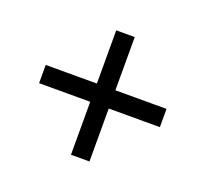

<svg xmlns="http://www.w3.org/2000/svg" viewBox="-91 -704 754 702"><g transform="rotate(20 286.0 -353.0)"><path d="M321 -388H520V-317H321V-111H249V-317H50V-388H249V-595H321Z"/></g></svg>

Font: Noto Sans Tifinagh Air
Style: Regular
Weight: 400
Designer: JamraPatel
Foundry: JamraPatel LLC
Version: Version 2.006; ttfautohint (v1.8.4.7-5d5b)